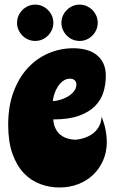

<svg xmlns="http://www.w3.org/2000/svg" viewBox="-20 -789 508 847"><path d="M446.8 -454.1Q446.8 -417.5 436.3 -382.8Q425.8 -348.1 399.4 -321.3Q373 -294.4 328.4 -278.3Q283.7 -262.2 214.8 -262.2Q216.8 -238.3 224.9 -222.2Q232.9 -206.1 244.1 -196.3Q255.4 -186.5 268.1 -181.6Q280.8 -176.8 291.5 -174.8Q302.2 -172.9 309.6 -172.9Q316.9 -172.9 316.9 -172.9Q347.2 -176.3 371.1 -188.5Q381.3 -193.4 391.1 -200.9Q400.9 -208.5 408.9 -219Q417 -229.5 422.1 -242.9Q427.2 -256.3 428.2 -273.9Q440.9 -242.2 446 -214.6Q451.2 -187 451.2 -163.1Q451.2 -119.1 435.3 -82.3Q419.4 -45.4 391.6 -18.6Q363.8 8.3 325.4 23.2Q287.1 38.1 242.2 38.1Q198.2 38.1 157.5 22.9Q116.7 7.8 85.2 -25.1Q53.7 -58.1 34.9 -110.8Q16.1 -163.6 16.1 -238.8Q16.1 -320.3 39.6 -383.3Q63 -446.3 102.5 -489Q142.1 -531.7 194.1 -554Q246.1 -576.2 303.2 -576.2Q331.5 -576.2 357.7 -569.8Q383.8 -563.5 403.6 -548.8Q423.3 -534.2 435.1 -511Q446.8 -487.8 446.8 -454.1ZM212.9 -342.8Q226.6 -343.3 244.6 -348.4Q262.7 -353.5 278.8 -362.8Q294.9 -372.1 305.9 -385.7Q316.9 -399.4 316.9 -417Q316.9 -428.2 309.1 -435.1Q301.3 -441.9 289.1 -441.9Q272 -441.9 258.5 -432.1Q245.1 -422.4 235.6 -407.7Q226.1 -393.1 220.2 -375.5Q214.4 -357.9 212.9 -342.8ZM55.2 -688.5Q55.2 -705.1 61.5 -719.5Q67.9 -733.9 78.9 -744.9Q89.8 -755.9 104.2 -762.2Q118.7 -768.6 135.3 -768.6Q151.9 -768.6 166.3 -762.2Q180.7 -755.9 191.7 -744.9Q202.6 -733.9 209 -719.5Q215.3 -705.1 215.3 -688.5Q215.3 -671.9 209 -657.5Q202.6 -643.1 191.7 -632.1Q180.7 -621.1 166.3 -614.7Q151.9 -608.4 135.3 -608.4Q118.7 -608.4 104.2 -614.7Q89.8 -621.1 78.9 -632.1Q67.9 -643.1 61.5 -657.5Q55.2 -671.9 55.2 -688.5ZM251 -688.5Q251 -705.1 257.3 -719.5Q263.7 -733.9 274.7 -744.9Q285.6 -755.9 300 -762.2Q314.5 -768.6 331.1 -768.6Q347.7 -768.6 362.1 -762.2Q376.5 -755.9 387.5 -744.9Q398.4 -733.9 404.8 -719.5Q411.1 -705.1 411.1 -688.5Q411.1 -671.9 404.8 -657.5Q398.4 -643.1 387.5 -632.1Q376.5 -621.1 362.1 -614.7Q347.7 -608.4 331.1 -608.4Q314.5 -608.4 300 -614.7Q285.6 -621.1 274.7 -632.1Q263.7 -643.1 257.3 -657.5Q251 -671.9 251 -688.5Z"/></svg>

Font: Spicy Rice
Style: Regular
Weight: 400
Version: Version 1.000